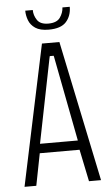

<svg xmlns="http://www.w3.org/2000/svg" viewBox="-55 -807 485 843"><g transform="rotate(-5 188.0 -385.0)"><path d="M18.5 0 149.5 -620H226.4L355.7 0H302.6L271.4 -150.8L282.3 -141.1H90.7L99.9 -150.8L70.4 0ZM101.3 -175.5 96 -182.3H278.2L270.7 -175.5L197.8 -554.8L196.1 -562.1H178.9L177.2 -554.8ZM184.6 -678.2Q146.8 -678.2 125.8 -692.3Q104.9 -706.5 97 -727.8Q89 -749.2 89 -770.2H122.2Q122.2 -746.8 136.1 -725.9Q149.9 -704.9 185.1 -704.9Q222.7 -704.9 237.3 -725.9Q251.9 -746.8 252.9 -770.2H285.2Q285.2 -730.5 262 -704.3Q238.9 -678.2 184.6 -678.2Z"/></g></svg>

Font: Smooch Sans Thin
Style: Regular
Weight: 100
Designer: Robert E. Leuschke
Foundry: Robert E. Leuschke
Version: Version 1.010